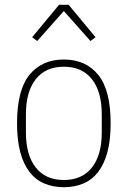

<svg xmlns="http://www.w3.org/2000/svg" viewBox="-20 -768 532 800"><path d="M246 12Q201 12 164.5 -3.5Q128 -19 103 -51.5Q78 -84 64.5 -134Q51 -184 51 -254Q51 -393 103 -456.5Q155 -520 246 -520Q337 -520 389 -456.5Q441 -393 441 -254Q441 -184 427.5 -134Q414 -84 389 -51.5Q364 -19 327.5 -3.5Q291 12 246 12ZM246 -18Q322 -18 363 -70Q404 -122 404 -216V-292Q404 -386 363 -438Q322 -490 246 -490Q170 -490 129 -438Q88 -386 88 -292V-216Q88 -122 129 -70Q170 -18 246 -18ZM266 -748 378 -613 357 -597 246 -722 135 -597 114 -613 226 -748Z"/></svg>

Font: IBM Plex Sans Cond ExtLt
Style: Regular
Weight: 200
Width: 3
Designer: Mike Abbink, Paul van der Laan, Pieter van Rosmalen
Foundry: Bold Monday
Version: Version 1.3